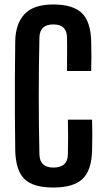

<svg xmlns="http://www.w3.org/2000/svg" viewBox="-20 -828 462 857"><path d="M218 9Q127 9 88.5 -29.5Q50 -68 48 -157Q47 -232 46.5 -316Q46 -400 46.5 -484Q47 -568 48 -643Q49 -721 89 -764.5Q129 -808 218 -808Q306 -808 345.5 -769.5Q385 -731 387 -643Q388 -616 388 -577Q388 -538 387 -511H279Q279 -544 279.5 -586Q280 -628 279 -662Q278 -719 218 -719Q158 -719 156 -662Q153 -535 153 -400Q153 -265 156 -138Q158 -80 218 -80Q282 -80 283 -138Q284 -173 284 -216.5Q284 -260 283 -294H391Q392 -261 392 -226Q392 -191 391 -157Q389 -68 348.5 -29.5Q308 9 218 9Z"/></svg>

Font: Big Shoulders Display
Style: Bold
Weight: 700
Designer: Patric King
Foundry: XO Type Co
Version: Version 1.000; ttfautohint (v1.8.2)